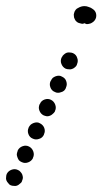

<svg xmlns="http://www.w3.org/2000/svg" viewBox="-33 -570 336 629"><path d="M-12 21Q-10 26 -6 30Q-3 35 2 37Q7 39 13 39Q18 40 23 38Q28 36 32 32Q37 29 39 24V23Q41 19 42 13Q42 8 40 2Q38 -3 34 -7Q31 -11 26 -13Q16 -18 5 -14Q-6 -10 -11 0Q-13 5 -13 11Q-14 16 -12 21ZM24 -55Q26 -49 29 -45Q33 -41 38 -39Q48 -34 59 -38Q70 -42 75 -52V-53Q80 -63 76 -74Q72 -85 62 -90Q52 -95 41 -91Q30 -87 25 -77V-76Q23 -71 22 -65Q22 -60 24 -55ZM74 -116Q84 -111 95 -115Q106 -118 111 -129V-130Q116 -140 112 -151Q108 -161 98 -166Q93 -169 88 -169Q82 -169 77 -167Q72 -165 68 -162Q64 -158 61 -153V-152Q56 -142 60 -131Q64 -120 74 -116ZM110 -192Q115 -190 121 -189Q126 -189 131 -191Q136 -193 140 -197Q144 -200 147 -205V-206Q152 -216 148 -227Q144 -238 134 -243Q124 -248 113 -244Q102 -240 98 -230L97 -229Q92 -218 96 -208Q100 -197 110 -192ZM146 -269Q151 -266 157 -266Q162 -266 167 -268Q172 -269 177 -273Q181 -277 183 -282V-283Q188 -293 184 -304Q181 -314 170 -319Q165 -322 160 -322Q154 -322 149 -320Q144 -318 140 -315Q136 -311 134 -306L133 -305Q128 -295 132 -284Q136 -273 146 -269ZM182 -345Q187 -343 193 -343Q198 -342 203 -344Q209 -346 213 -350Q217 -353 219 -358V-359Q224 -370 220 -380Q217 -391 206 -396Q201 -398 196 -398Q190 -399 185 -397Q180 -395 176 -391Q172 -388 170 -383L169 -382Q164 -371 168 -361Q172 -350 182 -345ZM228 -494Q222 -495 218 -499Q214 -502 212 -507Q209 -512 209 -518Q208 -523 210 -528Q211 -533 215 -538Q218 -542 223 -544Q233 -550 244 -550Q251 -550 258 -547Q265 -545 270 -541Q280 -535 282 -524Q284 -512 277 -503Q274 -499 269 -496Q265 -493 259 -492Q255 -491 251 -491Q247 -492 244 -494Q240 -492 236 -492Q232 -493 228 -494Z"/></svg>

Font: FRB American Cursive Guidelines Dotted Ultra
Style: Bold Italic
Weight: 1000
Italic angle: -25°
Version: Version 2.0;Modular Font Editor K font №1